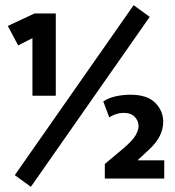

<svg xmlns="http://www.w3.org/2000/svg" viewBox="-20 -688 673 740"><path d="M99 32 37 -13 495 -668 557 -623ZM105 -319V-541L50 -513L10 -588L113 -636H195V-319ZM384 0V-56L452 -113Q490 -145 502 -165.5Q514 -186 514 -202Q514 -222 499.5 -237.5Q485 -253 456 -253Q429 -253 401 -236L378 -297Q399 -311 427 -317Q455 -323 482 -323Q547 -323 578 -292Q609 -261 609 -218Q609 -191 596 -164.5Q583 -138 554 -111L512 -72V-70H613V0Z"/></svg>

Font: Braah One
Style: Regular
Weight: 400
Designer: Ashish Kumar
Foundry: Ashish Kumar
Version: Version 1.001; ttfautohint (v1.8.4.7-5d5b);gftools[0.9.29]